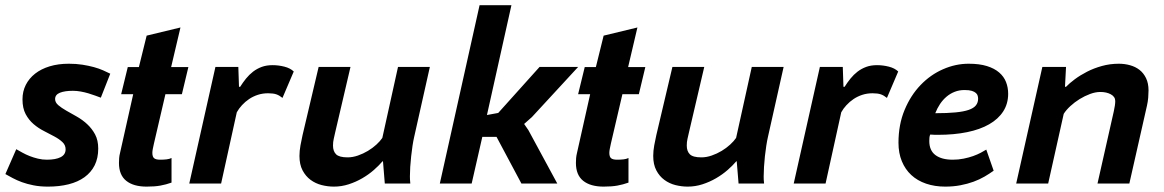

<svg xmlns="http://www.w3.org/2000/svg" viewBox="-34 -692 4389 724"><path d="M27.3 -129.4Q37.6 -123.5 50.3 -116.5Q63 -109.4 77.9 -103.5Q92.8 -97.7 109.1 -93.8Q125.5 -89.8 142.6 -89.8Q176.3 -89.8 194.8 -99.4Q213.4 -108.9 213.4 -128.9Q213.4 -145 201.4 -156.2Q189.5 -167.5 171.4 -177.2Q153.3 -187 132.1 -197.8Q110.8 -208.5 92.8 -223.9Q74.7 -239.3 62.7 -261.7Q50.8 -284.2 50.8 -317.4Q50.8 -347.2 63.2 -371.8Q75.7 -396.5 98.4 -414.3Q121.1 -432.1 153.3 -441.9Q185.5 -451.7 225.6 -451.7Q253.4 -451.7 276.9 -448Q300.3 -444.3 319.8 -439Q339.4 -433.6 354.7 -426.8Q370.1 -419.9 381.8 -414.1L346.2 -323.7Q336.9 -327.1 325 -331.5Q313 -335.9 299.1 -340.1Q285.2 -344.2 270.3 -346.9Q255.4 -349.6 240.7 -349.6Q210 -349.6 191.9 -342.3Q173.8 -335 173.8 -318.4Q173.8 -305.7 185.8 -295.4Q197.8 -285.2 215.8 -274.9Q233.9 -264.6 255.1 -252.7Q276.4 -240.7 294.4 -224.1Q312.5 -207.5 324.5 -185.3Q336.4 -163.1 336.4 -131.8Q336.4 -95.7 323 -68.8Q309.6 -42 284.7 -23.9Q259.8 -5.9 224.9 2.9Q189.9 11.7 147 11.7Q116.7 11.7 92.3 6.8Q67.9 2 48.6 -5.1Q29.3 -12.2 13.9 -20.5Q-1.5 -28.8 -13.7 -35.6Z M447.8 -439H489.7L519 -557.6L646.5 -588.4L611.3 -439H676.3L651.9 -336.9H589.8L546.4 -150.4Q543.9 -139.2 542.2 -130.6Q540.5 -122.1 540.5 -115.7Q540.5 -100.6 547.4 -95.2Q554.2 -89.8 569.8 -89.8Q583.5 -89.8 594.2 -91.1Q605 -92.3 612.8 -96.2V-3.4Q592.3 3.9 571 7.8Q549.8 11.7 519 11.7Q469.2 11.7 441.9 -10.3Q414.6 -32.2 414.6 -77.6Q414.6 -85.9 415.3 -95.5Q416 -105 418.5 -114.7L468.3 -336.9H422.9Z M864.7 -439.5 867.2 -364.7H871.6Q881.8 -380.9 893.8 -395.8Q905.8 -410.6 920.4 -421.9Q935.1 -433.1 952.9 -439.7Q970.7 -446.3 993.7 -446.3Q1016.1 -446.3 1038.3 -440.7Q1060.5 -435.1 1073.7 -422.4L1031.2 -322.8Q1020 -332 1008.3 -336.2Q996.6 -340.3 977.1 -340.3Q956.5 -340.3 938.5 -334.5Q920.4 -328.6 905.5 -318.6Q890.6 -308.6 878.7 -295.7Q866.7 -282.7 858.9 -268.6L799.8 0H679.7L778.3 -439.5Z M1287.6 -439.5 1229.5 -190.9Q1227.1 -179.2 1224.4 -168Q1221.7 -156.7 1221.7 -143.1Q1221.7 -121.6 1233.4 -110.1Q1245.1 -98.6 1276.9 -98.6Q1295.9 -98.6 1315.7 -105.5Q1335.4 -112.3 1353.3 -123Q1371.1 -133.8 1385.3 -146.7Q1399.4 -159.7 1407.7 -171.9L1466.8 -439.5H1586.9L1527.8 -175.8Q1524.4 -161.1 1521.5 -142.1Q1518.6 -123 1516.4 -102.5Q1514.2 -82 1512.9 -62.3Q1511.7 -42.5 1511.7 -26.9Q1511.7 -20 1512 -14.9Q1512.2 -9.8 1513.2 0H1417L1410.2 -83.5L1408.7 -84Q1395 -67.9 1375.5 -50.8Q1356 -33.7 1332 -19.8Q1308.1 -5.9 1281 2.9Q1253.9 11.7 1225.1 11.7Q1202.1 11.7 1179 5.9Q1155.8 0 1137.2 -13.7Q1118.7 -27.3 1106.9 -49.6Q1095.2 -71.8 1095.2 -104Q1095.2 -123 1099.1 -144.3Q1103 -165.5 1106.9 -182.6L1167.5 -439.5Z M1838.4 -175.8H1784.7L1744.6 0H1624.5L1774.4 -672.4H1894.5L1802.2 -258.3L1844.7 -266.1L2000.5 -439.5H2146L1971.7 -250.5L1942.4 -224.6L1958.5 -201.2L2067.4 0H1932.1Z M2170.9 -439H2212.9L2242.2 -557.6L2369.6 -588.4L2334.5 -439H2399.4L2375 -336.9H2313L2269.5 -150.4Q2267.1 -139.2 2265.4 -130.6Q2263.7 -122.1 2263.7 -115.7Q2263.7 -100.6 2270.5 -95.2Q2277.3 -89.8 2293 -89.8Q2306.6 -89.8 2317.4 -91.1Q2328.1 -92.3 2335.9 -96.2V-3.4Q2315.4 3.9 2294.2 7.8Q2272.9 11.7 2242.2 11.7Q2192.4 11.7 2165 -10.3Q2137.7 -32.2 2137.7 -77.6Q2137.7 -85.9 2138.4 -95.5Q2139.2 -105 2141.6 -114.7L2191.4 -336.9H2146Z M2621.6 -439.5 2563.5 -190.9Q2561 -179.2 2558.3 -168Q2555.7 -156.7 2555.7 -143.1Q2555.7 -121.6 2567.4 -110.1Q2579.1 -98.6 2610.8 -98.6Q2629.9 -98.6 2649.7 -105.5Q2669.4 -112.3 2687.3 -123Q2705.1 -133.8 2719.2 -146.7Q2733.4 -159.7 2741.7 -171.9L2800.8 -439.5H2920.9L2861.8 -175.8Q2858.4 -161.1 2855.5 -142.1Q2852.5 -123 2850.3 -102.5Q2848.1 -82 2846.9 -62.3Q2845.7 -42.5 2845.7 -26.9Q2845.7 -20 2845.9 -14.9Q2846.2 -9.8 2847.2 0H2751L2744.1 -83.5L2742.7 -84Q2729 -67.9 2709.5 -50.8Q2689.9 -33.7 2666 -19.8Q2642.1 -5.9 2615 2.9Q2587.9 11.7 2559.1 11.7Q2536.1 11.7 2512.9 5.9Q2489.7 0 2471.2 -13.7Q2452.6 -27.3 2440.9 -49.6Q2429.2 -71.8 2429.2 -104Q2429.2 -123 2433.1 -144.3Q2437 -165.5 2440.9 -182.6L2501.5 -439.5Z M3144 -439.5 3146.5 -364.7H3150.9Q3161.1 -380.9 3173.1 -395.8Q3185.1 -410.6 3199.7 -421.9Q3214.4 -433.1 3232.2 -439.7Q3250 -446.3 3272.9 -446.3Q3295.4 -446.3 3317.6 -440.7Q3339.8 -435.1 3353 -422.4L3310.5 -322.8Q3299.3 -332 3287.6 -336.2Q3275.9 -340.3 3256.3 -340.3Q3235.8 -340.3 3217.8 -334.5Q3199.7 -328.6 3184.8 -318.6Q3169.9 -308.6 3158 -295.7Q3146 -282.7 3138.2 -268.6L3079.1 0H2959L3057.6 -439.5Z M3712.9 -48.3Q3697.3 -37.1 3678.5 -26.1Q3659.7 -15.1 3637 -6.8Q3614.3 1.5 3587.6 6.6Q3561 11.7 3530.3 11.7Q3490.7 11.7 3458 0.5Q3425.3 -10.7 3402.3 -32Q3379.4 -53.2 3366.7 -84Q3354 -114.7 3354 -153.8Q3354 -222.2 3377 -277.3Q3399.9 -332.5 3437.3 -371.3Q3474.6 -410.2 3522 -430.9Q3569.3 -451.7 3618.7 -451.7Q3659.2 -451.7 3687.5 -442.9Q3715.8 -434.1 3733.6 -418.7Q3751.5 -403.3 3759.5 -382.8Q3767.6 -362.3 3767.6 -338.4Q3767.6 -300.8 3749 -272Q3730.5 -243.2 3696 -223.4Q3661.6 -203.6 3612.5 -193.6Q3563.5 -183.6 3502.9 -183.6Q3496.1 -183.6 3489 -183.8Q3481.9 -184.1 3473.6 -184.6Q3471.2 -179.2 3470.7 -172.4Q3470.2 -165.5 3470.2 -160.2Q3470.2 -124.5 3493.4 -107.2Q3516.6 -89.8 3558.6 -89.8Q3580.1 -89.8 3599.6 -93.8Q3619.1 -97.7 3635.5 -103.5Q3651.9 -109.4 3664.3 -116Q3676.8 -122.6 3685.1 -127.9ZM3603 -352.5Q3583 -352.5 3566.2 -345.9Q3549.3 -339.4 3535.4 -327.6Q3521.5 -315.9 3510.7 -299.8Q3500 -283.7 3492.7 -265.1Q3538.1 -265.1 3568.8 -268.1Q3599.6 -271 3618.7 -277.6Q3637.7 -284.2 3646 -294.7Q3654.3 -305.2 3654.3 -319.8Q3654.3 -324.7 3652.8 -330.6Q3651.4 -336.4 3646 -341.3Q3640.6 -346.2 3630.6 -349.4Q3620.6 -352.5 3603 -352.5Z M4104.5 0 4166 -272.5Q4171.4 -296.4 4171.4 -311Q4171.4 -327.1 4155 -336.2Q4138.7 -345.2 4115.2 -345.2Q4096.7 -345.2 4076.4 -337.6Q4056.2 -330.1 4037.1 -318.4Q4018.1 -306.6 4002.2 -292Q3986.3 -277.3 3977.1 -262.7L3918.5 0H3797.9L3896.5 -439.5H3985.8L3981.9 -364.7H3985.8Q3998.5 -377.9 4018.8 -393.1Q4039.1 -408.2 4064.7 -421.4Q4090.3 -434.6 4120.8 -443.1Q4151.4 -451.7 4185.1 -451.7Q4207 -451.7 4227.3 -446Q4247.6 -440.4 4262.9 -428.5Q4278.3 -416.5 4287.6 -397.2Q4296.9 -377.9 4296.9 -351.1Q4296.9 -338.4 4295.7 -323.5Q4294.4 -308.6 4291 -293.5L4224.6 0Z"/></svg>

Font: PT Astra Sans
Style: Bold Italic
Weight: 700
Italic angle: -16°
Designer: A.Korolkova, I. Chaeva
Foundry: ParaType Ltd
Version: Version 1.002W